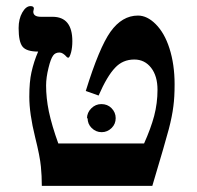

<svg xmlns="http://www.w3.org/2000/svg" viewBox="-20 -609 644 629"><path d="M552 -333Q552 -290 548 -261Q544 -228 533 -186Q522 -144 479 0H117Q117 -33 114 -63Q111 -96 95 -160Q76 -237 76 -292Q76 -341 83 -372Q91 -408 105 -440Q67 -440 54 -456Q41 -472 41 -517Q41 -547 53 -568Q65 -589 80 -589Q91 -589 91 -581L89 -571Q89 -554 114 -554H152Q217 -554 217 -474Q217 -454 213 -438Q208 -420 204 -420Q201 -420 199 -422Q186 -437 175 -437Q161 -437 154 -427Q146 -416 139 -387Q131 -355 131 -329Q131 -288 140 -244Q150 -197 171 -139H452Q474 -188 485 -229Q496 -271 496 -315Q496 -360 475 -387Q454 -414 420 -414Q382 -414 357 -387Q331 -360 303 -296L261 -311Q305 -453 342 -505Q380 -558 432 -558Q462 -558 490 -530Q519 -501 535 -451Q552 -398 552 -333ZM267 -222 265 -221Q265 -240 279 -254Q293 -268 312 -268Q332 -268 345 -255Q359 -241 359 -222Q359 -203 346 -190Q332 -176 313 -176Q294 -176 280 -190Q267 -203 267 -222Z"/></svg>

Font: Libra Serif Modern
Style: Bold
Weight: 700
Designer: Stefan Peev, Context Ltd
Foundry: Ascender Corporation
Version: Version 1.000